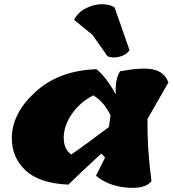

<svg xmlns="http://www.w3.org/2000/svg" viewBox="-20 -890 822 910"><path d="M36 -235Q36 -352 147.5 -454Q259 -556 437 -562Q483 -526 529 -442Q524 -512 549 -552Q653 -572 706.5 -560.5Q760 -549 778 -499L679 -326Q677 -189 698 -31Q667 7 579.5 -1Q492 -9 435 -57L478 -143L460 -162Q365 -75 304 -15Q167 -21 101.5 -82Q36 -143 36 -235ZM318 -158Q380 -200 496 -288L504 -343Q472 -409 422 -438Q358 -405 320 -349Q282 -293 282 -237.5Q282 -182 318 -158ZM490 -623 418 -725 331 -796Q350 -833 389.5 -852Q429 -871 465.5 -870Q502 -869 523 -855L594 -652Q579 -630 547.5 -621.5Q516 -613 490 -623Z"/></svg>

Font: Tillana ExtraBold
Style: Regular
Weight: 800
Designer: Lipi Raval (Devanagari, Latin), Jonny Pinhorn (Latin)
Foundry: Indian Type Foundry
Version: Version 2.003;PS 1.0;hotconv 1.0.79;makeotf.lib2.5.61930; tt